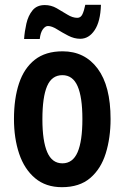

<svg xmlns="http://www.w3.org/2000/svg" viewBox="-20 -767 518 797"><path d="M439 -273Q439 -195 419 -130.5Q399 -66 354.5 -28Q310 10 237 10Q170 10 125.5 -27.5Q81 -65 59.5 -129Q38 -193 38 -273Q38 -358 59 -421Q80 -484 124.5 -519Q169 -554 240 -554Q332 -554 385.5 -482Q439 -410 439 -273ZM156 -272Q156 -182 176 -135.5Q196 -89 239 -89Q282 -89 302 -135Q322 -181 322 -273Q322 -364 302 -409.5Q282 -455 239 -455Q195 -455 175.5 -409.5Q156 -364 156 -272ZM80 -605Q82 -636 89.5 -669Q97 -702 115 -724Q133 -746 166 -746Q192 -746 215 -733Q238 -720 259.5 -706.5Q281 -693 301 -693Q315 -693 322 -707.5Q329 -722 334 -747H399Q397 -678 373 -642Q349 -606 313 -606Q288 -606 263 -619Q238 -632 216.5 -645.5Q195 -659 179 -659Q168 -659 158 -645.5Q148 -632 145 -605Z"/></svg>

Font: Noto Sans Bengali ExtraCondensed SemiBold
Style: Regular
Weight: 600
Width: 2
Designer: Joana Ranito - Universal Thirst; Jelle Bosma - Monotype Design Team
Foundry: Universal Thirst ehf.
Version: Version 3.000; ttfautohint (v1.8.4.7-5d5b)